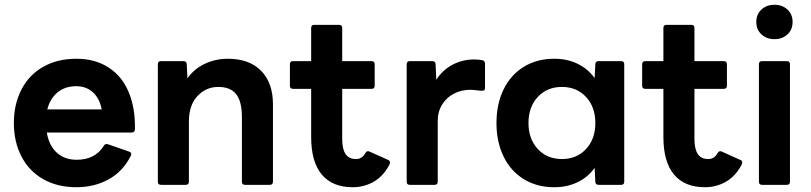

<svg xmlns="http://www.w3.org/2000/svg" viewBox="-20 -774 3396 804"><path d="M38 -259Q38 -337 69.5 -398.5Q101 -460 160.5 -494Q220 -528 300 -528Q378 -528 434.5 -491.5Q491 -455 519 -388Q547 -321 545 -232Q544 -219 531 -219H176Q185 -165 217.5 -135Q250 -105 301 -105Q379 -105 415 -164Q420 -173 432 -170L521 -139Q534 -134 528 -122Q495 -56 435 -23Q375 10 300 10Q220 10 160.5 -24Q101 -58 69.5 -119.5Q38 -181 38 -259ZM406 -316Q397 -362 369 -387.5Q341 -413 299 -413Q253 -413 221.5 -387.5Q190 -362 178 -316Z M654 0Q641 0 641 -13V-505Q641 -518 654 -518H748Q762 -518 762 -505L765 -446Q793 -486 838 -507Q883 -528 934 -528Q1024 -528 1073.5 -477.5Q1123 -427 1123 -337V-13Q1123 0 1110 0H1006Q993 0 993 -13V-284Q993 -349 969 -379.5Q945 -410 894 -410Q843 -410 807 -372Q771 -334 771 -264V-13Q771 0 758 0Z M1283 -200V-402H1207Q1194 -402 1194 -415V-505Q1194 -518 1207 -518H1283V-657Q1283 -670 1296 -670H1400Q1413 -670 1413 -657V-518H1536Q1549 -518 1549 -505V-415Q1549 -402 1536 -402H1413V-192Q1413 -150 1427 -129Q1441 -108 1471 -108Q1496 -108 1510 -133Q1517 -145 1528 -139L1606 -104Q1613 -101 1613 -93Q1613 -89 1610 -83Q1584 -35 1544 -12.5Q1504 10 1457 10Q1372 10 1327.5 -43Q1283 -96 1283 -200Z M1696 0Q1683 0 1683 -13V-505Q1683 -518 1696 -518H1790Q1804 -518 1804 -505L1807 -440Q1833 -481 1875 -503Q1917 -525 1965 -525Q1985 -525 2000 -522Q2011 -519 2011 -508V-405Q2011 -394 2000 -394Q1990 -394 1975.5 -396Q1961 -398 1949 -398Q1913 -398 1882 -382.5Q1851 -367 1832 -337Q1813 -307 1813 -268V-13Q1813 0 1800 0Z M2059 -259Q2059 -338 2088.5 -399Q2118 -460 2173 -494Q2228 -528 2301 -528Q2355 -528 2398.5 -507Q2442 -486 2470 -447L2473 -505Q2473 -518 2487 -518H2581Q2594 -518 2594 -505V-13Q2594 0 2581 0H2487Q2473 0 2473 -13L2470 -71Q2442 -32 2398.5 -11Q2355 10 2301 10Q2228 10 2173 -24Q2118 -58 2088.5 -119Q2059 -180 2059 -259ZM2473 -259Q2473 -326 2434 -368Q2395 -410 2333 -410Q2271 -410 2232 -368Q2193 -326 2193 -259Q2193 -192 2232 -150Q2271 -108 2333 -108Q2395 -108 2434 -150Q2473 -192 2473 -259Z M2758 -200V-402H2682Q2669 -402 2669 -415V-505Q2669 -518 2682 -518H2758V-657Q2758 -670 2771 -670H2875Q2888 -670 2888 -657V-518H3011Q3024 -518 3024 -505V-415Q3024 -402 3011 -402H2888V-192Q2888 -150 2902 -129Q2916 -108 2946 -108Q2971 -108 2985 -133Q2992 -145 3003 -139L3081 -104Q3088 -101 3088 -93Q3088 -89 3085 -83Q3059 -35 3019 -12.5Q2979 10 2932 10Q2847 10 2802.5 -43Q2758 -96 2758 -200Z M3147 -682Q3147 -714 3168.5 -734Q3190 -754 3223 -754Q3256 -754 3277.5 -734Q3299 -714 3299 -682Q3299 -650 3277.5 -630Q3256 -610 3223 -610Q3190 -610 3168.5 -630Q3147 -650 3147 -682ZM3171 0Q3158 0 3158 -13V-505Q3158 -518 3171 -518H3275Q3288 -518 3288 -505V-13Q3288 0 3275 0Z"/></svg>

Font: LINE Seed Sans KR Bold
Style: Regular
Weight: 700
Designer: LINE BX Design & Sandoll Inc & Dalton Maag Ltd
Foundry: Sandoll Inc.
Version: Version 1.000